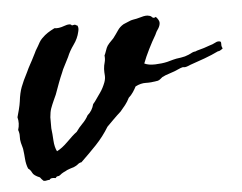

<svg xmlns="http://www.w3.org/2000/svg" viewBox="-47 -389 577 458"><g transform="rotate(-5 241.5 -160.0)"><path d="M139.6 -337.9Q147.5 -339.8 148.4 -338.4Q149.4 -336.9 152.3 -336.9Q156.2 -331.5 153.3 -321.3Q149.9 -305.7 139.6 -291.5Q129.4 -277.3 124 -263.7Q120.6 -256.8 117.9 -251.7Q115.2 -246.6 113.3 -242.7Q111.3 -239.3 109.6 -235.4Q107.9 -231.4 106.4 -227.5Q101.6 -216.8 96.7 -203.6Q91.8 -190.4 86.9 -176.8L81.1 -164.1Q76.2 -153.3 73.2 -145Q70.3 -136.7 69.3 -124V-97.7Q70.3 -90.8 70.8 -83.5Q71.3 -76.2 71.8 -68.4Q72.8 -52.2 78.1 -42Q90.3 -47.9 104.5 -62Q111.3 -68.8 117.4 -74.5Q123.5 -80.1 128.9 -84Q135.7 -93.8 144 -102.1Q152.8 -110.8 158.2 -121.1Q169.9 -130.9 173.8 -146.5Q178.7 -151.9 183.1 -158.7Q185.5 -162.1 187.7 -165.3Q189.9 -168.5 192.4 -171.9Q199.7 -182.1 205.1 -196.3Q208 -204.6 207.5 -211.9Q207 -215.8 207 -219.7Q207 -223.6 207 -227.5Q207.5 -235.8 210 -244.1Q211.9 -251 210.9 -259.8Q212.4 -262.2 214.4 -268.1Q216.3 -273.9 217.8 -277.3Q219.7 -282.2 225.1 -288.1Q230.5 -293.9 235.4 -298.8Q238.8 -303.2 241.9 -307.6Q245.1 -312 248 -316.4Q253.4 -324.7 262.7 -330.1L274.4 -335Q281.7 -338.4 286.1 -338.9Q293.5 -339.8 305.7 -343.3Q318.4 -347.2 325.2 -344.7Q329.1 -344.2 332.5 -340.3Q335.9 -337.4 340.8 -340.8Q348.6 -332.5 348.6 -326.2Q348.6 -320.3 344.7 -313.5Q338.4 -304.2 337.9 -302.2Q337.4 -301.3 336.9 -300Q336.4 -298.8 335.9 -297.9Q327.1 -283.2 318.4 -265.6Q309.6 -248 303.7 -232.4Q313.5 -227.5 329.6 -228Q345.7 -228.5 358.4 -231.4Q360.4 -231.9 362.1 -232.4Q363.8 -232.9 365.7 -233.4Q367.7 -233.9 369.4 -234.4Q371.1 -234.9 373 -235.4Q379.4 -237.3 392.1 -238.8Q402.3 -240.2 411.1 -244.1Q422.4 -250 424.8 -250Q428.2 -250 431.6 -252Q440.9 -254.4 448.7 -256.8Q456.5 -259.3 462.9 -261.7Q466.3 -262.7 469.7 -263.9Q473.1 -265.1 476.6 -267.1Q483.4 -271 489.3 -268.6Q491.2 -266.6 490.7 -261.7Q490.2 -257.3 493.2 -252Q485.4 -245.6 481.4 -246.1Q473.6 -242.2 465.3 -238.8Q457 -235.4 447.8 -231.9L413.1 -219.7Q401.4 -214.4 397.5 -215.3Q394 -216.3 388.7 -213.9Q372.6 -206.5 360.8 -203.1Q351.1 -200.2 343.8 -196.3Q339.8 -193.4 338.4 -191.9Q335.9 -189.5 332 -188.5Q315.4 -185.5 303.7 -186Q291.5 -186.5 278.3 -179.7Q275.4 -173.8 270.5 -166.5Q265.6 -159.2 259.8 -154.3Q254.9 -144.5 249.5 -137.7Q244.1 -130.9 237.3 -123Q228.5 -115.2 219.7 -106.4Q210.9 -97.7 203.1 -89.8Q189.5 -67.4 171.4 -48.3Q153.3 -29.3 133.8 -10.7Q128.9 -10.3 124.5 -6.3Q121.1 -3.4 115.2 -1Q108.9 1 105.2 2.2Q101.6 3.4 100.6 3.9Q98.6 4.4 94.7 6.8Q87.9 9.8 84.5 12.2Q81.5 14.2 80.1 15.6Q77.6 17.6 74.2 17.6Q71.8 17.6 69.3 21.5Q57.1 19 54.7 24.4Q50.8 24.4 46.9 25.4Q43.9 26.4 40 25.4Q37.1 22.9 35.6 21Q33.7 18.1 32.2 16.6Q17.6 10.7 14.6 3.9Q11.2 -3.4 5.9 -6.8Q1.5 -17.1 0.5 -30.3Q0 -36.1 -0.5 -42.2Q-1 -48.3 -2 -54.7Q-2.4 -56.6 -2.9 -58.3Q-3.4 -60.1 -3.9 -62Q-4.4 -64 -4.9 -65.7Q-5.4 -67.4 -5.9 -69.3Q-7.8 -77.1 -7.3 -85Q-6.8 -92.3 -9.8 -100.6Q-4.9 -116.2 -8.8 -130.9Q-6.8 -137.7 -3.9 -148.9Q-1 -160.2 0 -168Q2.4 -188.5 7.6 -202.1Q12.7 -215.8 23.4 -236.3Q27.3 -245.1 32.2 -253.9Q34.7 -258.3 37.1 -262.9Q39.6 -267.6 42 -272.5Q44.4 -277.3 46.1 -280.5Q47.9 -283.7 48.3 -285.2Q50.3 -288.6 54.7 -295.9L59.6 -304.7Q62.5 -309.6 66.4 -313.5Q74.2 -321.3 81.1 -325.7Q87.9 -330.1 97.7 -335Q106.9 -333 121.6 -338.4Q136.2 -343.8 139.6 -337.9Z"/></g></svg>

Font: Freehand
Style: Regular
Weight: 400
Designer: Danh Hong
Version: Version 8.001; ttfautohint (v1.8.3)